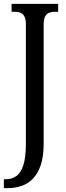

<svg xmlns="http://www.w3.org/2000/svg" viewBox="-27 -734 344 994"><path d="M-7 240V194H2Q34 194 57.5 177.5Q81 161 94 120.5Q107 80 107 10V-606Q107 -634 99.5 -648.5Q92 -663 79 -668Q66 -673 50 -673H33V-714H274V-673H256Q240 -673 227 -668Q214 -663 206.5 -648.5Q199 -634 199 -606V9Q199 76 184 120.5Q169 165 143 191.5Q117 218 83 229Q49 240 11 240Z"/></svg>

Font: Noto Serif ExtraCondensed
Style: Regular
Weight: 400
Width: 2
Designer: Monotype Design Team
Foundry: Monotype Imaging Inc.
Version: Version 2.013